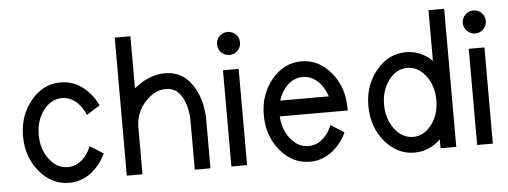

<svg xmlns="http://www.w3.org/2000/svg" viewBox="-46 -764 2363 893"><g transform="rotate(-5 1135.5 -318.0)"><path d="M244.1 9.8Q163.1 9.8 106 -58.8Q48.8 -127.4 48.8 -224.6Q48.8 -321.8 106 -390.4Q163.1 -459 244.1 -459Q325.2 -459 382.3 -390.1Q402.8 -365.7 416 -336.9L353.5 -297.4Q344.7 -319.8 330.6 -338.4Q294.9 -385.7 244.1 -385.7Q193.4 -385.7 157.7 -338.6Q122.1 -291.5 122.1 -224.6Q122.1 -157.7 157.7 -110.6Q193.4 -63.5 244.1 -63.5Q294.9 -63.5 330.6 -110.8Q344.7 -129.4 353.5 -151.9L416 -112.3Q402.8 -83.5 382.3 -59.1Q325.2 9.8 244.1 9.8Z M904.3 0H831.1V-224.6Q831.1 -291.5 805.4 -338.6Q779.8 -385.7 729 -385.7Q678.7 -385.7 634 -338.6Q589.4 -291.5 586.9 -224.6V0H513.7V-644.5H586.9V-401.4Q657.7 -459 731.9 -459Q813 -459 858.6 -390.4Q904.3 -321.8 904.3 -224.6Z M1075.2 0H1002V-449.2H1075.2ZM1038.6 -517.6Q1016.6 -517.6 1000.7 -533.4Q984.9 -549.3 984.9 -571.3Q984.9 -593.8 1000.7 -609.4Q1016.6 -625 1038.6 -625Q1061 -625 1076.7 -609.4Q1092.3 -593.8 1092.3 -571.3Q1092.3 -549.3 1076.7 -533.4Q1061 -517.6 1038.6 -517.6Z M1368.2 9.8Q1287.1 9.8 1230 -58.8Q1172.9 -127.4 1172.9 -224.6Q1172.9 -321.8 1230 -390.4Q1287.1 -459 1368.2 -459Q1449.2 -459 1506.3 -390.4Q1563.5 -321.8 1563.5 -224.6V-212.4H1246.6Q1249.5 -153.3 1281.7 -110.8Q1317.4 -63.5 1368.2 -63.5Q1418.9 -63.5 1454.6 -110.8Q1468.8 -129.4 1477.5 -151.9L1540 -112.3Q1526.9 -83.5 1506.3 -59.1Q1449.2 9.8 1368.2 9.8ZM1481.4 -285.6Q1472.7 -314.5 1454.6 -338.9Q1418.9 -385.7 1368.2 -385.7Q1317.4 -385.7 1281.7 -338.9Q1263.7 -314.5 1254.9 -285.6Z M1856.4 -63.5Q1907.2 -63.5 1942.9 -110.6Q1978.5 -157.7 1978.5 -224.6Q1978.5 -291.5 1942.9 -338.6Q1907.2 -385.7 1856.4 -385.7Q1805.7 -385.7 1770 -338.6Q1734.4 -291.5 1734.4 -224.6Q1734.4 -157.7 1770 -110.6Q1805.7 -63.5 1856.4 -63.5ZM1856.4 9.8Q1775.4 9.8 1718.3 -58.8Q1661.1 -127.4 1661.1 -224.6Q1661.1 -321.8 1718.3 -390.4Q1775.4 -459 1856.4 -459Q1926.3 -459 1978.5 -407.7V-644.5H2051.8V0H1978.5V-41.5Q1926.3 9.8 1856.4 9.8Z M2222.7 0H2149.4V-449.2H2222.7ZM2186 -517.6Q2164.1 -517.6 2148.2 -533.4Q2132.3 -549.3 2132.3 -571.3Q2132.3 -593.8 2148.2 -609.4Q2164.1 -625 2186 -625Q2208.5 -625 2224.1 -609.4Q2239.7 -593.8 2239.7 -571.3Q2239.7 -549.3 2224.1 -533.4Q2208.5 -517.6 2186 -517.6Z"/></g></svg>

Font: Catrinity
Style: Regular
Weight: 400
Designer: Alexander Lange
Foundry: High-Logic / Made with FontCreator
Version: Version 2.090;May 20, 2024;FontCreator 15.0.0.2974 64-bit